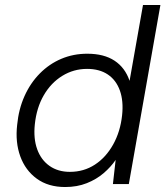

<svg xmlns="http://www.w3.org/2000/svg" viewBox="-20 -740 665 772"><path d="M242 12Q174 12 128 -21.5Q82 -55 61.5 -111.5Q41 -168 49 -238Q55 -301 78.5 -353.5Q102 -406 140 -444.5Q178 -483 226.5 -503.5Q275 -524 331 -524Q398 -524 440.5 -496Q483 -468 501 -415L555 -720H625L498 0H434L445 -97Q426 -69 397 -44Q368 -19 329 -3.5Q290 12 242 12ZM261 -49Q317 -49 361.5 -78Q406 -107 435 -159Q464 -211 471 -277Q477 -334 462 -376Q447 -418 413.5 -440.5Q380 -463 330 -463Q276 -463 230.5 -435Q185 -407 156 -357Q127 -307 120 -240Q114 -183 129.5 -140Q145 -97 179 -73Q213 -49 261 -49Z"/></svg>

Font: DM Sans 12pt Light
Style: Italic
Weight: 300
Italic angle: -10°
Version: Version 4.004;gftools[0.9.30]